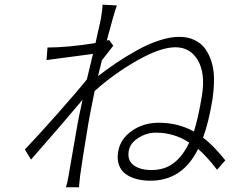

<svg xmlns="http://www.w3.org/2000/svg" viewBox="-20 -767 996 812"><path d="M621.1 -47.9Q676.8 -47.9 715.6 -78.1Q754.3 -108.3 780.2 -164.1Q715.6 -206 640.3 -206Q599.1 -206 564.5 -183.4Q529.8 -160.9 524.5 -128.9Q517.8 -88.8 545.1 -68.4Q572.4 -47.9 621.1 -47.9ZM441.1 -598 459.2 -573.9Q452.4 -564.6 435.4 -543.3Q418.3 -522 410.9 -512.1Q395.6 -449.9 394.5 -445Q433.9 -475.5 473.4 -502Q512.8 -528.4 559.7 -554.5Q606.5 -580.6 653.2 -595.9Q699.9 -611.2 738.3 -611.2Q774.5 -611.2 802.7 -597.7Q831 -584.2 848.2 -560.2Q865.4 -536.2 875.4 -503Q885.3 -469.8 885.1 -430.4Q884.9 -391 878.6 -346.9Q863.3 -252.5 838.8 -185Q880 -154.5 932.9 -89.1L898.1 -49Q854.8 -105.5 817.8 -137.1Q751.8 -2.8 616.5 -2.8Q584.2 -2.8 557.9 -9.8Q531.6 -16.7 511.7 -30.9Q491.8 -45.1 483.1 -69.4Q474.4 -93.8 479.8 -126.1Q488.6 -179 537.5 -213.4Q586.3 -247.9 652 -247.9Q732.6 -247.9 800.1 -210.9Q818.5 -268.1 833.8 -361.2Q849.4 -456 817.1 -511.5Q784.8 -567.1 721.9 -567.1Q658.7 -567.1 560.7 -511.5Q462.7 -456 380.3 -382.1Q360.1 -283.4 353.3 -242.9Q325.6 -76 318.9 -24.1L313.9 24.9H258.9Q264.6 8.9 269.9 -23.1Q276.6 -62.1 288.2 -128.9Q299.7 -195.7 308.9 -247.9Q312.1 -267 329.2 -345.2Q260.3 -262.4 111.2 -92L85.2 -134.9Q134.2 -185.7 219.8 -282.3Q305.4 -378.9 347.3 -431.1Q351.6 -448.5 360.3 -484.9Q369 -521.3 373.2 -539.1Q351.6 -535.9 279.7 -526.6Q207.7 -517.4 176.8 -513.1L180.8 -566.1Q266 -566.1 383.9 -584.9Q388.1 -604.8 393.8 -629.6Q399.5 -654.5 402.5 -667.6Q405.5 -680.8 406.2 -685Q413.4 -727.6 413.7 -747.2L474.1 -744Q461.6 -708.8 431.5 -595.2Z"/></svg>

Font: Karasuma Gothic
Style: Light Italic
Weight: 300
Italic angle: 9.39998°
Designer: Rasmus Andersson / Ryoko Nishizuka
Foundry: rsms
Version: Version 1.00